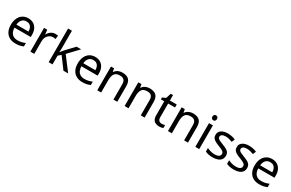

<svg xmlns="http://www.w3.org/2000/svg" viewBox="187 -2253 5696 3756"><g transform="rotate(30 3035.0 -375.0)"><path d="M292 -546Q361 -546 410.5 -516Q460 -486 486.5 -431.5Q513 -377 513 -304V-251H146Q148 -160 192.5 -112.5Q237 -65 317 -65Q368 -65 407.5 -74.5Q447 -84 489 -102V-25Q448 -7 408 1.5Q368 10 313 10Q237 10 178.5 -21Q120 -52 87.5 -113.5Q55 -175 55 -264Q55 -352 84.5 -415Q114 -478 167.5 -512Q221 -546 292 -546ZM291 -474Q228 -474 191.5 -433.5Q155 -393 148 -321H421Q421 -367 407 -401Q393 -435 364.5 -454.5Q336 -474 291 -474Z M899 -546Q914 -546 931.5 -544.5Q949 -543 962 -540L951 -459Q938 -462 922.5 -464Q907 -466 893 -466Q862 -466 834 -453Q806 -440 784 -416.5Q762 -393 749.5 -360Q737 -327 737 -286V0H649V-536H721L731 -438H735Q752 -468 776 -492.5Q800 -517 831 -531.5Q862 -546 899 -546Z M1149 -363Q1149 -347 1147.5 -321Q1146 -295 1145 -276H1149Q1155 -284 1167 -299Q1179 -314 1191.5 -329.5Q1204 -345 1213 -355L1384 -536H1487L1270 -307L1502 0H1396L1210 -250L1149 -197V0H1062V-760H1149Z M1803 -546Q1872 -546 1921.5 -516Q1971 -486 1997.5 -431.5Q2024 -377 2024 -304V-251H1657Q1659 -160 1703.5 -112.5Q1748 -65 1828 -65Q1879 -65 1918.5 -74.5Q1958 -84 2000 -102V-25Q1959 -7 1919 1.5Q1879 10 1824 10Q1748 10 1689.5 -21Q1631 -52 1598.5 -113.5Q1566 -175 1566 -264Q1566 -352 1595.5 -415Q1625 -478 1678.5 -512Q1732 -546 1803 -546ZM1802 -474Q1739 -474 1702.5 -433.5Q1666 -393 1659 -321H1932Q1932 -367 1918 -401Q1904 -435 1875.5 -454.5Q1847 -474 1802 -474Z M2418 -546Q2514 -546 2563 -499.5Q2612 -453 2612 -349V0H2525V-343Q2525 -408 2496 -440Q2467 -472 2405 -472Q2316 -472 2282 -422Q2248 -372 2248 -278V0H2160V-536H2231L2244 -463H2249Q2267 -491 2293.5 -509.5Q2320 -528 2352 -537Q2384 -546 2418 -546Z M3036 -546Q3132 -546 3181 -499.5Q3230 -453 3230 -349V0H3143V-343Q3143 -408 3114 -440Q3085 -472 3023 -472Q2934 -472 2900 -422Q2866 -372 2866 -278V0H2778V-536H2849L2862 -463H2867Q2885 -491 2911.5 -509.5Q2938 -528 2970 -537Q3002 -546 3036 -546Z M3575 -62Q3595 -62 3616 -65.5Q3637 -69 3650 -73V-6Q3636 1 3610 5.5Q3584 10 3560 10Q3518 10 3482.5 -4.5Q3447 -19 3425 -55Q3403 -91 3403 -156V-468H3327V-510L3404 -545L3439 -659H3491V-536H3646V-468H3491V-158Q3491 -109 3514.5 -85.5Q3538 -62 3575 -62Z M4015 -546Q4111 -546 4160 -499.5Q4209 -453 4209 -349V0H4122V-343Q4122 -408 4093 -440Q4064 -472 4002 -472Q3913 -472 3879 -422Q3845 -372 3845 -278V0H3757V-536H3828L3841 -463H3846Q3864 -491 3890.5 -509.5Q3917 -528 3949 -537Q3981 -546 4015 -546Z M4463 -536V0H4375V-536ZM4420 -737Q4440 -737 4455.5 -723.5Q4471 -710 4471 -681Q4471 -653 4455.5 -639Q4440 -625 4420 -625Q4398 -625 4383 -639Q4368 -653 4368 -681Q4368 -710 4383 -723.5Q4398 -737 4420 -737Z M4982 -148Q4982 -96 4956 -61Q4930 -26 4882 -8Q4834 10 4768 10Q4712 10 4671.5 1Q4631 -8 4600 -24V-104Q4632 -88 4677.5 -74.5Q4723 -61 4770 -61Q4837 -61 4867 -82.5Q4897 -104 4897 -140Q4897 -160 4886 -176Q4875 -192 4846.5 -208Q4818 -224 4765 -244Q4713 -264 4676 -284Q4639 -304 4619 -332Q4599 -360 4599 -404Q4599 -472 4654.5 -509Q4710 -546 4800 -546Q4849 -546 4891.5 -536.5Q4934 -527 4971 -510L4941 -440Q4907 -454 4870 -464Q4833 -474 4794 -474Q4740 -474 4711.5 -456.5Q4683 -439 4683 -409Q4683 -387 4696 -371.5Q4709 -356 4739.5 -341.5Q4770 -327 4821 -307Q4872 -288 4908 -268Q4944 -248 4963 -219.5Q4982 -191 4982 -148Z M5461 -148Q5461 -96 5435 -61Q5409 -26 5361 -8Q5313 10 5247 10Q5191 10 5150.5 1Q5110 -8 5079 -24V-104Q5111 -88 5156.5 -74.5Q5202 -61 5249 -61Q5316 -61 5346 -82.5Q5376 -104 5376 -140Q5376 -160 5365 -176Q5354 -192 5325.5 -208Q5297 -224 5244 -244Q5192 -264 5155 -284Q5118 -304 5098 -332Q5078 -360 5078 -404Q5078 -472 5133.5 -509Q5189 -546 5279 -546Q5328 -546 5370.5 -536.5Q5413 -527 5450 -510L5420 -440Q5386 -454 5349 -464Q5312 -474 5273 -474Q5219 -474 5190.5 -456.5Q5162 -439 5162 -409Q5162 -387 5175 -371.5Q5188 -356 5218.5 -341.5Q5249 -327 5300 -307Q5351 -288 5387 -268Q5423 -248 5442 -219.5Q5461 -191 5461 -148Z M5798 -546Q5867 -546 5916.5 -516Q5966 -486 5992.5 -431.5Q6019 -377 6019 -304V-251H5652Q5654 -160 5698.5 -112.5Q5743 -65 5823 -65Q5874 -65 5913.5 -74.5Q5953 -84 5995 -102V-25Q5954 -7 5914 1.5Q5874 10 5819 10Q5743 10 5684.5 -21Q5626 -52 5593.5 -113.5Q5561 -175 5561 -264Q5561 -352 5590.5 -415Q5620 -478 5673.5 -512Q5727 -546 5798 -546ZM5797 -474Q5734 -474 5697.5 -433.5Q5661 -393 5654 -321H5927Q5927 -367 5913 -401Q5899 -435 5870.5 -454.5Q5842 -474 5797 -474Z"/></g></svg>

Font: lguzrati25
Style: Book
Weight: 400
Designer: Jelle Bosma - Monotype Design Team, Universal Thirst
Foundry: Monotype Imaging Inc.
Version: Version 2.106